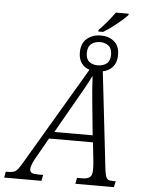

<svg xmlns="http://www.w3.org/2000/svg" viewBox="-114 -971 759 1018"><g transform="rotate(5 266.0 -461.5)"><path d="M378 -824Q399 -845 421.5 -872Q444 -899 461 -923H530L528 -915Q515 -901 493.5 -882.5Q472 -864 448 -846Q424 -828 402 -815H376ZM-53 0 -47 -32H-31Q-14 -32 -2.5 -36.5Q9 -41 20.5 -57Q32 -73 51 -106L348 -609Q321 -617 305 -639Q289 -661 289 -696Q289 -745 319 -770Q349 -795 393 -795Q435 -795 463.5 -771.5Q492 -748 492 -700Q492 -660 471.5 -636.5Q451 -613 419 -607L478 -91Q483 -52 491 -42Q499 -32 524 -32H538L531 0H326L332 -32H359Q387 -32 400 -42.5Q413 -53 413 -80Q413 -88 412.5 -101.5Q412 -115 411 -124L400 -227H166L103 -116Q81 -77 81 -57Q81 -42 91.5 -37Q102 -32 128 -32H152L145 0ZM389 -636Q417 -636 436 -650.5Q455 -665 455 -699Q455 -731 436.5 -745.5Q418 -760 392 -760Q364 -760 345 -745Q326 -730 326 -697Q326 -664 344 -650Q362 -636 389 -636ZM191 -264H395L379 -425Q375 -461 372 -501.5Q369 -542 367 -578Q348 -539 328.5 -505Q309 -471 284 -427Z"/></g></svg>

Font: Noto Serif Condensed Light
Style: Italic
Weight: 300
Width: 3
Italic angle: -12°
Designer: Monotype Design Team
Foundry: Monotype Imaging Inc.
Version: Version 2.014; ttfautohint (v1.8.4.7-5d5b)